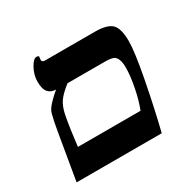

<svg xmlns="http://www.w3.org/2000/svg" viewBox="-132 -730 889 875"><g transform="rotate(-30 312.0 -292.5)"><path d="M167 -415 166 -412Q138 -412 123 -429Q108 -446 108 -485Q108 -520 126 -553Q144 -586 160 -586Q172 -586 172 -580L170 -564Q170 -552 187 -552H448Q513 -552 537 -528Q561 -504 561 -438Q561 -383 536 -252Q509 -112 481 1H33L73 -235Q83 -294 90 -320Q94 -338 102 -350Q109 -361 128 -380Q148 -400 167 -415ZM446 -136 448 -135Q466 -180 477 -237Q489 -297 489 -340Q489 -366 483 -382Q477 -399 464 -405Q450 -411 419 -411H223Q183 -380 166 -355Q150 -331 142 -293Q136 -263 129 -214Q127 -200 119 -136Z"/></g></svg>

Font: Libra Serif Modern
Style: Bold Italic
Weight: 700
Italic angle: -12°
Designer: Stefan Peev, Context Ltd
Foundry: Stefan Peev, Context Ltd
Version: Version 1.000